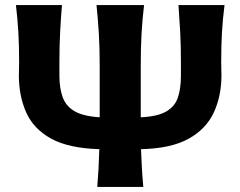

<svg xmlns="http://www.w3.org/2000/svg" viewBox="-20 -733 942 753"><path d="M361.5 0Q364.5 -38 366.5 -73.8Q368.5 -109.5 369.5 -148Q249 -151.5 180.2 -189.5Q111.5 -227.5 82.8 -292Q54 -356.5 54 -438Q54 -445.5 54.5 -459.8Q55 -474 55 -489.5Q55 -554 52 -606Q49 -658 42.5 -713H223Q218.5 -658 215.8 -606Q213 -554 213 -489.5V-436Q213 -387 225.8 -351.8Q238.5 -316.5 272.5 -296.8Q306.5 -277 371 -273V-474.5Q371 -543.5 367.8 -598.8Q364.5 -654 358.5 -713H545Q538 -654 535 -598.8Q532 -543.5 532 -474.5V-273Q598 -276 632 -295.8Q666 -315.5 677.8 -350.8Q689.5 -386 689.5 -436V-489.5Q689.5 -554 686.8 -606Q684 -658 680 -713H860.5Q853.5 -658 850.5 -606Q847.5 -554 847.5 -489.5Q847.5 -474 848 -459.8Q848.5 -445.5 848.5 -438Q848.5 -356 818.2 -291.2Q788 -226.5 719 -188.5Q650 -150.5 533 -148Q534.5 -109.5 536.5 -73.8Q538.5 -38 542 0Z"/></svg>

Font: Commissioner Flair
Style: Bold
Weight: 700
Designer: Kostas Bartsokas
Foundry: Kostas Bartsokas
Version: Version 1.000; ttfautohint (v1.8.3)